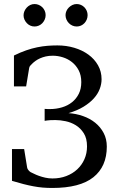

<svg xmlns="http://www.w3.org/2000/svg" viewBox="-20 -911 586 947"><path d="M506.8 -188Q506.8 -89.8 440.7 -36.9Q374.5 16.1 237.8 16.1Q213.4 16.1 190.7 14.2Q168 12.2 144.5 7.8Q121.1 3.4 95.2 -3.2Q69.3 -9.8 39.1 -19V-175.8H99.1L113.8 -85Q114.7 -78.1 120.6 -71.3Q126.5 -64.5 130.9 -62Q136.7 -59.6 147.2 -54.2Q157.7 -48.8 171.9 -43.7Q186 -38.6 203.1 -34.7Q220.2 -30.8 238.8 -30.8Q275.9 -30.8 307.1 -42.7Q338.4 -54.7 361.1 -75.9Q383.8 -97.2 396.5 -126Q409.2 -154.8 409.2 -189Q409.2 -228.5 393.3 -253.7Q377.4 -278.8 354 -293.2Q330.6 -307.6 303.5 -313.2Q276.4 -318.8 253.9 -318.8Q239.7 -318.8 229.7 -318.4Q219.7 -317.9 212.9 -316.9Q205.1 -315.9 200.2 -314.9V-374Q204.6 -373.5 209 -373.5Q212.9 -373 216.8 -373H225.1Q257.8 -373 286.1 -381.6Q314.5 -390.1 335.4 -407Q356.4 -423.8 368.7 -448.5Q380.9 -473.1 380.9 -505.9Q380.9 -539.6 368.2 -564Q355.5 -588.4 335.2 -604.5Q314.9 -620.6 290 -628.4Q265.1 -636.2 240.2 -636.2Q221.2 -636.2 205.6 -632.6Q189.9 -628.9 177.5 -623.3Q165 -617.7 155.8 -611.1Q146.5 -604.5 141.1 -599.1L130.9 -588.9Q125 -583 124 -576.2L108.9 -484.9H48.8V-637.2Q80.6 -652.8 108.9 -662.6Q137.2 -672.4 163.3 -677.7Q189.5 -683.1 214.1 -685.1Q238.8 -687 263.2 -687Q307.1 -687 346.4 -675.3Q385.7 -663.6 415.8 -641.8Q445.8 -620.1 463.4 -589.1Q481 -558.1 481 -520Q481 -496.6 471.9 -472.4Q462.9 -448.2 443.1 -426Q423.3 -403.8 392.3 -384.8Q361.3 -365.7 317.9 -353Q355 -350.6 389.2 -338.6Q423.3 -326.7 449.5 -305.7Q475.6 -284.7 491.2 -255.1Q506.8 -225.6 506.8 -188ZM205.1 -836.4Q205.1 -825.2 200.7 -814.9Q196.3 -804.7 189 -796.9Q181.6 -789.1 171.6 -784.7Q161.6 -780.3 150.4 -780.3Q139.2 -780.3 129.4 -784.7Q119.6 -789.1 112.3 -796.9Q105 -804.7 100.6 -814.5Q96.2 -824.2 96.2 -835.4Q96.2 -846.2 100.6 -856.2Q105 -866.2 112.3 -874Q119.6 -881.8 129.4 -886.5Q139.2 -891.1 150.4 -891.1Q161.6 -891.1 171.6 -886.7Q181.6 -882.3 189 -875Q196.3 -867.7 200.7 -857.7Q205.1 -847.7 205.1 -836.4ZM412.1 -836.4Q412.1 -825.2 408 -814.9Q403.8 -804.7 396.5 -796.9Q389.2 -789.1 379.4 -784.7Q369.6 -780.3 358.4 -780.3Q347.2 -780.3 337.2 -784.7Q327.1 -789.1 319.6 -796.9Q312 -804.7 307.6 -814.9Q303.2 -825.2 303.2 -836.4Q303.2 -846.7 307.6 -856.7Q312 -866.7 319.8 -874.3Q327.6 -881.8 337.4 -886.5Q347.2 -891.1 358.4 -891.1Q369.6 -891.1 379.4 -886.7Q389.2 -882.3 396.5 -874.8Q403.8 -867.2 408 -857.2Q412.1 -847.2 412.1 -836.4Z"/></svg>

Font: Charis SIL CyrE
Style: Regular
Weight: 400
Foundry: SIL International
Version: Version 5.000